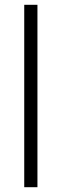

<svg xmlns="http://www.w3.org/2000/svg" viewBox="-20 -780 256 800"><path d="M136 0H81V-760H136Z"/></svg>

Font: Noto Sans Kannada SemiCondensed Light
Style: Regular
Weight: 300
Width: 4
Designer: Jelle Bosma - Monotype Design Team
Foundry: Monotype Imaging Inc.
Version: Version 2.005; ttfautohint (v1.8.4.7-5d5b)